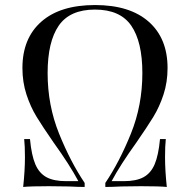

<svg xmlns="http://www.w3.org/2000/svg" viewBox="-20 -742 754 762"><path d="M645 -472Q645 -416 629 -367Q613 -318 588.5 -278Q564 -238 521 -176Q457 -87 423 -23H471Q521 -23 550 -39Q579 -55 594 -90.5Q609 -126 615 -190H638Q635 -163 635 -118Q635 -66 642 0Q613 -3 540 -3L461 -2Q423 0 398 0V-16Q454 -99 499.5 -211.5Q545 -324 545 -452Q545 -576 501 -640Q457 -704 357 -704Q257 -704 213 -640Q169 -576 169 -452Q169 -324 214.5 -211.5Q260 -99 316 -16V0Q291 0 253 -2L174 -3Q101 -3 72 0Q79 -66 79 -118Q79 -163 76 -190H99Q105 -126 120 -90.5Q135 -55 164 -39Q193 -23 243 -23H291Q257 -87 193 -176Q150 -238 125.5 -278Q101 -318 85 -367Q69 -416 69 -472Q69 -590 144 -656Q219 -722 357 -722Q495 -722 570 -656Q645 -590 645 -472Z"/></svg>

Font: Myanmar April Display
Style: Regular
Weight: 400
Designer: Khon Soe Zaw Thu
Foundry: Myanmar OS
Version: Version 2.50 April 12, 2019